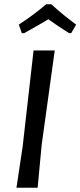

<svg xmlns="http://www.w3.org/2000/svg" viewBox="-20 -878 376 898"><path d="M82 -723 68 -763Q132 -804 196 -858H220Q275 -808 336 -763L313 -723H303Q256 -752 206 -788Q176 -769 93 -723ZM236 -642 175 -201 156 0H57L86 -193L137 -642Z"/></svg>

Font: Alegreya Sans Medium
Style: Italic
Weight: 500
Italic angle: -7°
Designer: Juan Pablo del Peral
Foundry: Huerta Tipografica
Version: Version 2.007